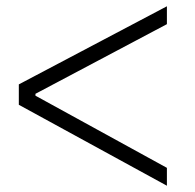

<svg xmlns="http://www.w3.org/2000/svg" viewBox="-20 -592 622 612"><path d="M40 -258V-323L512 -572V-515L93 -293V-287L512 -57V0Z"/></svg>

Font: Chakra Petch Light
Style: Regular
Weight: 300
Designer: Katatrad Aksorn Co.,Ltd.
Foundry: Cadson Demak Co.,Ltd.
Version: Version 1.000; ttfautohint (v1.6)